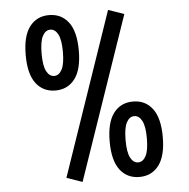

<svg xmlns="http://www.w3.org/2000/svg" viewBox="-55 -841 888 904"><g transform="rotate(-5 389.0 -389.0)"><path d="M224.6 -16.6 488.8 -787.1 563.5 -761.2 298.8 9.3ZM301.3 -474.9Q267.6 -430.7 209.5 -430.7Q151.4 -430.7 117.7 -474.9Q84 -519 84 -608.9Q84 -698.7 117.7 -742.9Q151.4 -787.1 209.5 -787.1Q267.6 -787.1 301.3 -742.9Q335 -698.7 335 -608.9Q335 -519 301.3 -474.9ZM173.1 -525.4Q187 -499.5 209.5 -499.5Q231.9 -499.5 245.8 -525.4Q259.8 -551.3 259.8 -608.9Q259.8 -666.5 245.8 -692.4Q231.9 -718.3 209.5 -718.3Q187 -718.3 173.1 -692.4Q159.2 -666.5 159.2 -608.9Q159.2 -551.3 173.1 -525.4ZM476.1 -34.9Q442.4 -79.1 442.4 -168.9Q442.4 -258.8 476.1 -303Q509.8 -347.2 567.9 -347.2Q626 -347.2 659.7 -303Q693.4 -258.8 693.4 -168.9Q693.4 -79.1 659.7 -34.9Q626 9.3 567.9 9.3Q509.8 9.3 476.1 -34.9ZM531.5 -252.4Q517.6 -226.6 517.6 -168.9Q517.6 -111.3 531.5 -85.4Q545.4 -59.6 567.9 -59.6Q590.3 -59.6 604.2 -85.4Q618.2 -111.3 618.2 -168.9Q618.2 -226.6 604.2 -252.4Q590.3 -278.3 567.9 -278.3Q545.4 -278.3 531.5 -252.4Z"/></g></svg>

Font: Voltaire
Style: Regular
Weight: 400
Designer: Yvonne Schttler
Foundry: Yvonne Schttler
Version: Version 1.003